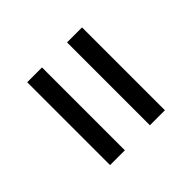

<svg xmlns="http://www.w3.org/2000/svg" viewBox="-36 -627 699 699"><g transform="rotate(45 313.5 -277.0)"><path d="M100.6 -418V-340.8H527.3V-418ZM100.6 -211.9V-135.7H527.3V-211.9Z"/></g></svg>

Font: Pretendard Variable
Style: Regular
Weight: 400
Designer: Base glyphs from Inter by Rasmus Andersson; Hangeul glyphs from Noto Sans CJK(Source Han Sans) by Jang Soo-young and Kan
Foundry: Kil Hyung-jin
Version: Version 1.309;Glyphs 3.2 (3225)